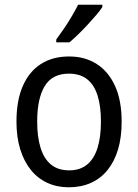

<svg xmlns="http://www.w3.org/2000/svg" viewBox="-20 -786 586 816"><path d="M497 -269Q497 -203 482 -152Q467 -101 438 -64.5Q409 -28 367 -9Q325 10 272 10Q222 10 181 -9Q140 -28 111 -64Q82 -100 66 -151.5Q50 -203 50 -269Q50 -358 76.5 -419.5Q103 -481 153 -513.5Q203 -546 274 -546Q341 -546 391 -514Q441 -482 469 -420.5Q497 -359 497 -269ZM138 -269Q138 -204 152.5 -157.5Q167 -111 197 -86.5Q227 -62 274 -62Q320 -62 350 -86.5Q380 -111 394.5 -157.5Q409 -204 409 -269Q409 -335 394.5 -380.5Q380 -426 350 -449.5Q320 -473 273 -473Q202 -473 170 -420Q138 -367 138 -269ZM415 -756Q406 -742 389 -722Q372 -702 352 -680.5Q332 -659 312 -639.5Q292 -620 275 -606H219V-618Q235 -640 252.5 -665.5Q270 -691 285.5 -717.5Q301 -744 312 -766H415Z"/></svg>

Font: Noto Sans SemiCondensed
Style: Regular
Weight: 400
Width: 4
Version: Version 2.013